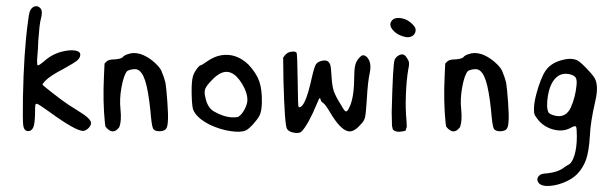

<svg xmlns="http://www.w3.org/2000/svg" viewBox="-20 -534 2021 634"><path d="M89.8 -510.7Q99.6 -516.6 108.9 -510.7Q118.2 -504.9 118.2 -492.2Q118.2 -482.4 114.3 -468.8Q110.4 -455.1 106.4 -399.4Q105.5 -371.1 104 -356Q102.5 -340.8 102.5 -332Q102.5 -323.2 103 -320.8Q103.5 -318.4 106.4 -318.4Q109.4 -318.4 125 -331.1Q150.4 -354.5 183.6 -363.3Q210.9 -370.1 228 -367.2Q245.1 -364.3 245.1 -353.5Q245.1 -342.8 234.4 -334Q223.6 -325.2 191.4 -307.6Q144.5 -283.2 128.9 -266.6Q120.1 -256.8 120.1 -254.9Q120.1 -252.9 153.3 -227.1Q186.5 -201.2 204.1 -189.5Q229.5 -172.9 247.1 -162.1Q273.4 -145.5 278.8 -134.3Q284.2 -123 272.5 -111.3Q263.7 -102.5 254.9 -101.6Q229.5 -101.6 142.6 -165Q107.4 -190.4 101.6 -191.4Q97.7 -191.4 96.7 -187Q95.7 -182.6 95.7 -157.2Q94.7 -123 89.8 -113.3Q83 -98.6 68.4 -101.6Q58.6 -104.5 56.6 -121.1Q54.7 -137.7 55.7 -210Q58.6 -363.3 72.3 -461.9Q75.2 -487.3 78.6 -496.6Q82 -505.9 89.8 -510.7Z M403.3 -355.5Q420.9 -362.3 444.3 -355.5Q466.8 -347.7 486.3 -331.1Q505.9 -314.5 512.7 -300.8Q522.5 -277.3 526.4 -260.7Q529.3 -243.2 532.7 -196.8Q536.1 -150.4 534.2 -131.8Q533.2 -112.3 526.4 -106.4Q519.5 -100.6 505.9 -100.6Q489.3 -100.6 484.9 -110.8Q480.5 -121.1 476.6 -168.9Q469.7 -235.4 459.5 -267.1Q449.2 -298.8 432.6 -304.7Q424.8 -306.6 414.6 -304.7Q404.3 -302.7 399.4 -298.8Q388.7 -286.1 381.3 -246.6Q374 -207 377.9 -172.9Q381.8 -134.8 374 -114.3Q352.5 -85 328.1 -116.2L326.2 -129.9Q319.3 -200.2 323.2 -281.2L325.2 -324.2L332 -331.1Q338.9 -337.9 358.4 -337.9Q377 -338.9 384.8 -344.7Q389.6 -351.6 403.3 -355.5Z M710.9 -351.6Q760.7 -359.4 800.8 -320.3Q827.1 -292 836.4 -264.6Q845.7 -237.3 844.7 -193.4Q843.8 -166 836.9 -152.3Q830.1 -139.6 815.9 -124Q801.8 -108.4 792 -103.5Q775.4 -95.7 740.7 -101.1Q706.1 -106.4 672.9 -122.1Q627 -145.5 617.2 -173.8Q613.3 -189.5 612.8 -228Q612.3 -266.6 617.2 -282.2Q620.1 -293 629.4 -305.7Q638.7 -318.4 642.6 -318.4Q645.5 -318.4 662.1 -330.1Q686.5 -347.7 710.9 -351.6ZM742.2 -293.9Q713.9 -305.7 679.7 -269.5Q663.1 -252.9 658.2 -241.7Q653.3 -230.5 658.2 -211.9Q665 -178.7 686.5 -166Q718.8 -147.5 747.1 -146.5Q759.8 -146.5 764.2 -147.5Q768.6 -148.4 774.4 -154.3Q783.2 -163.1 790 -177.7Q796.9 -192.4 796.9 -204.1Q796.9 -228.5 779.3 -257.3Q761.7 -286.1 742.2 -293.9Z M937.5 -362.3Q953.1 -366.2 959 -360.4Q961.9 -357.4 962.9 -269.5Q963.9 -182.6 965.8 -180.7Q967.8 -178.7 973.6 -181.6Q991.2 -192.4 1009.8 -278.3Q1017.6 -312.5 1023.4 -321.8Q1029.3 -331.1 1046.9 -334Q1064.5 -336.9 1070.3 -320.3Q1073.2 -312.5 1074.7 -282.7Q1076.2 -252.9 1081.5 -235.4Q1086.9 -217.8 1105.5 -188.5Q1116.2 -168.9 1121.1 -166.5Q1126 -164.1 1131.8 -175.8Q1148.4 -206.1 1149.4 -269.5Q1149.4 -302.7 1152.8 -317.9Q1156.2 -333 1167 -343.8Q1173.8 -351.6 1179.2 -351.6Q1184.6 -351.6 1191.4 -345.7Q1208 -328.1 1201.2 -294.9Q1194.3 -262.7 1191.4 -208Q1188.5 -161.1 1185.5 -147.5Q1182.6 -133.8 1170.9 -123Q1148.4 -96.7 1129.9 -100.6Q1103.5 -105.5 1069.3 -164.1Q1054.7 -188.5 1047.9 -193.4Q1040 -198.2 1039.1 -204.1Q1038.1 -210 1035.2 -210Q1034.2 -210 1027.3 -193.4Q997.1 -121.1 975.6 -99.6Q968.8 -92.8 951.2 -95.7Q933.6 -98.6 927.7 -108.4Q919.9 -121.1 916 -268.6L915 -343.8L920.9 -351.6Q928.7 -360.4 937.5 -362.3Z M1275.4 -467.8Q1282.2 -474.6 1294.9 -474.6Q1322.3 -474.6 1342.8 -453.1Q1352.5 -443.4 1352.5 -435.5Q1352.5 -423.8 1344.2 -417Q1335.9 -410.2 1322.3 -411.1Q1294.9 -416 1279.3 -432.6Q1260.7 -452.1 1275.4 -467.8ZM1295.9 -350.6Q1310.5 -359.4 1320.3 -347.7Q1328.1 -336.9 1330.1 -329.6Q1332 -322.3 1328.1 -304.7Q1322.3 -271.5 1320.3 -222.2Q1318.4 -172.9 1322.3 -135.7L1323.2 -115.2L1319.3 -102.5Q1288.1 -93.8 1277.3 -106.4L1274.4 -118.2L1273.4 -163.1Q1277.3 -323.2 1283.2 -336.9Q1287.1 -345.7 1295.9 -350.6Z M1528.3 -355.5Q1545.9 -362.3 1569.3 -355.5Q1591.8 -347.7 1611.3 -331.1Q1630.9 -314.5 1637.7 -300.8Q1647.5 -277.3 1651.4 -260.7Q1654.3 -243.2 1657.7 -196.8Q1661.1 -150.4 1659.2 -131.8Q1658.2 -112.3 1651.4 -106.4Q1644.5 -100.6 1630.9 -100.6Q1614.3 -100.6 1609.9 -110.8Q1605.5 -121.1 1601.6 -168.9Q1594.7 -235.4 1584.5 -267.1Q1574.2 -298.8 1557.6 -304.7Q1549.8 -306.6 1539.6 -304.7Q1529.3 -302.7 1524.4 -298.8Q1513.7 -286.1 1506.3 -246.6Q1499 -207 1502.9 -172.9Q1506.8 -134.8 1499 -114.3Q1477.5 -85 1453.1 -116.2L1451.2 -129.9Q1444.3 -200.2 1448.2 -281.2L1450.2 -324.2L1457 -331.1Q1463.9 -337.9 1483.4 -337.9Q1502 -338.9 1509.8 -344.7Q1514.6 -351.6 1528.3 -355.5Z M1830.1 -334Q1864.3 -344.7 1885.7 -335Q1895.5 -330.1 1915.5 -309.6Q1935.5 -289.1 1943.4 -276.4Q1958 -251 1945.3 -198.2Q1929.7 -130.9 1927.7 -84Q1924.8 -35.2 1915.5 -7.8Q1906.2 19.5 1885.7 41Q1868.2 58.6 1838.9 69.8Q1809.6 81.1 1782.2 80.1Q1766.6 78.1 1760.7 72.3Q1747.1 56.6 1762.7 43.9Q1768.6 39.1 1789.1 38.1Q1820.3 34.2 1837.9 22.5Q1845.7 16.6 1855.5 10.7Q1868.2 5.9 1876.5 -20Q1884.8 -45.9 1884.8 -84Q1884.8 -112.3 1881.8 -116.2Q1878.9 -120.1 1863.3 -111.3Q1837.9 -97.7 1805.2 -106.9Q1772.5 -116.2 1752.9 -143.6Q1746.1 -152.3 1744.6 -157.2Q1743.2 -162.1 1743.2 -174.8Q1743.2 -193.4 1751 -223.6Q1765.6 -277.3 1781.7 -300.8Q1797.9 -324.2 1830.1 -334ZM1864.3 -288.1Q1835 -295.9 1815.4 -276.9Q1795.9 -257.8 1789.1 -216.8Q1783.2 -178.7 1791 -163.1Q1793.9 -158.2 1804.7 -154.3Q1815.4 -150.4 1825.2 -150.4Q1850.6 -150.4 1864.3 -177.7Q1879.9 -211.9 1883.8 -252.9Q1885.7 -272.5 1879.9 -279.3Q1874 -285.2 1864.3 -288.1Z"/></svg>

Font: JasonHandwriting3
Style: Regular
Weight: 400
Version: Version 1.24.9